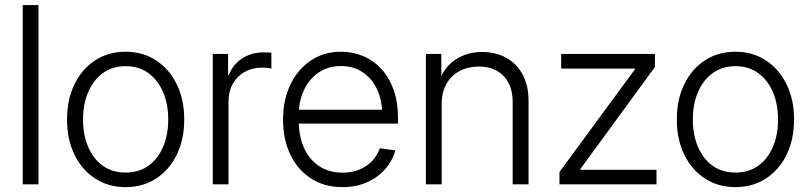

<svg xmlns="http://www.w3.org/2000/svg" viewBox="-20 -748 3285 779"><path d="M136.2 -727.5V0H72.3V-727.5Z M489.7 11.2Q419.4 11.2 365.7 -23.9Q312 -59.1 282 -120.8Q252 -182.6 252 -263.2Q252 -343.8 282 -405.8Q312 -467.8 365.7 -502.9Q419.4 -538.1 489.7 -538.1Q560.1 -538.1 613.5 -502.9Q667 -467.8 697.3 -405.8Q727.5 -343.8 727.5 -263.2Q727.5 -182.6 697.5 -120.8Q667.5 -59.1 613.8 -23.9Q560.1 11.2 489.7 11.2ZM489.7 -47.9Q543.9 -47.9 582.5 -75.7Q621.1 -103.5 641.8 -152.3Q662.6 -201.2 662.6 -263.2Q662.6 -325.2 641.8 -374Q621.1 -422.9 582.5 -451.2Q543.9 -479.5 489.7 -479.5Q436 -479.5 397.2 -451.2Q358.4 -422.9 337.6 -374Q316.9 -325.2 316.9 -263.2Q316.9 -201.2 337.6 -152.3Q358.4 -103.5 397 -75.7Q435.5 -47.9 489.7 -47.9Z M843.3 0V-529.3H905.3V-443.4H908.2Q924.3 -485.4 961.9 -510.5Q999.5 -535.6 1050.8 -535.6Q1059.1 -535.6 1067.1 -535.2Q1075.2 -534.7 1081.1 -534.2V-469.7Q1077.1 -470.7 1066.4 -472.2Q1055.7 -473.6 1042.5 -473.6Q1004.4 -473.6 973.6 -456.8Q942.9 -439.9 925 -408.9Q907.2 -377.9 907.2 -334.5V0Z M1370.1 11.2Q1295.4 11.2 1241.2 -24.2Q1187 -59.6 1157.7 -121.3Q1128.4 -183.1 1128.4 -262.7Q1128.4 -342.8 1158.2 -404.8Q1188 -466.8 1241 -502.4Q1293.9 -538.1 1363.3 -538.1Q1412.1 -538.1 1454.3 -520Q1496.6 -502 1528.1 -467.3Q1559.6 -432.6 1577.1 -383.1Q1594.7 -333.5 1594.7 -270V-246.6H1166V-302.7H1559.1L1530.8 -283.2Q1530.8 -340.8 1510 -385.3Q1489.3 -429.7 1451.7 -454.8Q1414.1 -480 1363.3 -480Q1312 -480 1273.7 -454.3Q1235.4 -428.7 1213.9 -384Q1192.4 -339.4 1192.4 -282.7V-254.9Q1192.4 -193.4 1214.1 -146.5Q1235.8 -99.6 1275.6 -73.5Q1315.4 -47.4 1370.1 -47.4Q1408.7 -47.4 1439.2 -60.3Q1469.7 -73.2 1490.5 -95.7Q1511.2 -118.2 1521 -146.5L1584 -137.7Q1572.3 -95.2 1542.5 -61.5Q1512.7 -27.8 1468.8 -8.3Q1424.8 11.2 1370.1 11.2Z M1772 -325.2V0H1708V-529.3H1770.5V-404.3H1756.3Q1778.8 -473.6 1826.7 -505.4Q1874.5 -537.1 1936 -537.1Q1990.2 -537.1 2032.7 -514.2Q2075.2 -491.2 2099.9 -446.8Q2124.5 -402.3 2124.5 -337.9V0H2060.1V-333.5Q2060.1 -401.9 2022.9 -439.9Q1985.8 -478 1922.4 -478Q1879.9 -478 1845.9 -460.4Q1812 -442.9 1792 -408.7Q1772 -374.5 1772 -325.2Z M2250 0V-50.3L2556.6 -467.3V-469.7H2256.8V-529.3H2637.2V-476.1L2334.5 -62V-59.1H2643.6V0Z M2963.9 11.2Q2893.6 11.2 2839.8 -23.9Q2786.1 -59.1 2756.1 -120.8Q2726.1 -182.6 2726.1 -263.2Q2726.1 -343.8 2756.1 -405.8Q2786.1 -467.8 2839.8 -502.9Q2893.6 -538.1 2963.9 -538.1Q3034.2 -538.1 3087.6 -502.9Q3141.1 -467.8 3171.4 -405.8Q3201.7 -343.8 3201.7 -263.2Q3201.7 -182.6 3171.6 -120.8Q3141.6 -59.1 3087.9 -23.9Q3034.2 11.2 2963.9 11.2ZM2963.9 -47.9Q3018.1 -47.9 3056.6 -75.7Q3095.2 -103.5 3116 -152.3Q3136.7 -201.2 3136.7 -263.2Q3136.7 -325.2 3116 -374Q3095.2 -422.9 3056.6 -451.2Q3018.1 -479.5 2963.9 -479.5Q2910.2 -479.5 2871.3 -451.2Q2832.5 -422.9 2811.8 -374Q2791 -325.2 2791 -263.2Q2791 -201.2 2811.8 -152.3Q2832.5 -103.5 2871.1 -75.7Q2909.7 -47.9 2963.9 -47.9Z"/></svg>

Font: Inter 24pt Light
Style: Regular
Weight: 300
Designer: Rasmus Andersson
Foundry: rsms
Version: Version 4.001;git-66647c0bb